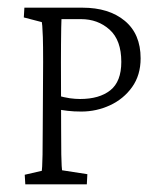

<svg xmlns="http://www.w3.org/2000/svg" viewBox="-20 -480 424 500"><path d="M45.9 0 44.4 -24.9 88.9 -35.2Q89.4 -38.1 89.8 -46.4Q90.3 -54.7 90.8 -77.1Q91.3 -99.6 91.3 -144L92.3 -318.8Q92.3 -361.8 91.6 -383.3Q90.8 -404.8 90.1 -412.6Q89.4 -420.4 88.9 -422.4L42 -434.6L43.5 -460H194.8Q263.7 -460 304.9 -425.8Q346.2 -391.6 346.2 -328.1Q346.2 -284.2 324 -253.2Q301.8 -222.2 266.4 -205.8Q231 -189.5 191.9 -189.5Q171.9 -189.5 156 -191.4Q140.1 -193.4 127 -195.8V-231.9Q147.9 -226.1 162.1 -224.1Q176.3 -222.2 188.5 -222.2Q238.8 -222.2 267.3 -244.9Q295.9 -267.6 295.9 -318.8Q295.9 -375.5 265.4 -402.8Q234.9 -430.2 190.9 -430.2H140.1Q139.6 -425.3 139.4 -407.5Q139.2 -389.6 138.9 -365.7Q138.7 -341.8 138.7 -318.8L139.2 -144Q139.2 -99.6 139.6 -77.9Q140.1 -56.2 140.6 -48.1Q141.1 -40 141.6 -36.6L207.5 -26.4L206.1 0Z"/></svg>

Font: Lateef ExtraLight
Style: Regular
Weight: 200
Designer: SIL International
Foundry: SIL International
Version: Version 4.200